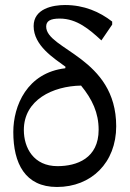

<svg xmlns="http://www.w3.org/2000/svg" viewBox="-20 -731 519 765"><path d="M427 -645C377 -684 315 -711 239 -711C191 -711 114 -697 114 -627C114 -549 195 -499 241 -465L240 -459C88 -441 33 -310 33 -205C33 -80 80 14 207 14C344 14 443 -83 443 -228C443 -502 164 -533 164 -625C164 -647 180 -657 218 -657C287 -657 337 -613 384 -570L427 -633ZM373 -214C373 -100 286 -69 209 -69C114 -69 75 -142 75 -213C75 -333 190 -388 303 -390C348 -335 373 -281 373 -214Z"/></svg>

Font: STIX Two Math
Style: Regular
Weight: 400
Designer: Ross Mills, John Hudson & Paul Hanslow, Tiro Typeworks Ltd; with portions MicroPress Inc., with additions and correction
Foundry: Tiro Typeworks Ltd
Version: Version 2.02 b142